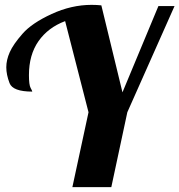

<svg xmlns="http://www.w3.org/2000/svg" viewBox="-20 -770 738 790"><path d="M99.1 -460.9Q99.1 -420.4 106 -408.2Q112.8 -396 112.8 -393.1Q32.7 -393.1 19.3 -428Q5.9 -462.9 5.9 -493.2Q5.9 -523.4 20.3 -555.7Q34.7 -587.9 72.8 -631.3Q110.8 -674.8 192.4 -712.4Q273.9 -750 356.9 -750Q377.4 -750 397 -748L483.9 -390.1L631.8 -745.1H698.2L503.9 -308.1L438 0H277.8L344.2 -308.1L248 -683.1Q177.7 -656.7 138.4 -600.6Q99.1 -544.4 99.1 -460.9Z"/></svg>

Font: Lobster-Regular
Style: Regular
Weight: 400
Designer: Pablo Impallari
Foundry: Pablo Impallari
Version: Version 1.007; ttfautohint (v1.1) -l 8 -r 50 -G 50 -x 14 -D 